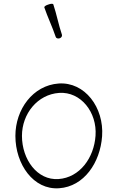

<svg xmlns="http://www.w3.org/2000/svg" viewBox="-20 -991 605 1023"><path d="M216 -952C234 -899 259 -848 277 -794C279 -787 289 -784 298 -787C307 -790 312 -798 310 -806C292 -859 282 -914 264 -968C262 -972 251 -972 238 -967C224 -963 215 -956 216 -952ZM295 12C428 3 514 -125 524 -265C535 -418 432 -556 292 -546C155 -536 62 -408 62 -267C62 -116 158 22 295 12ZM97 -267C97 -385 180 -488 295 -496C411 -504 498 -392 489 -268C481 -150 405 -45 292 -37C178 -29 97 -142 97 -267Z"/></svg>

Font: Nupuram Thin
Style: Regular
Weight: 100
Designer: Santhosh Thottingal (santhosh.thottingal@gmail.com)
Foundry: SMC
Version: Version 1.000